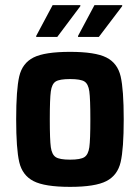

<svg xmlns="http://www.w3.org/2000/svg" viewBox="-20 -720 546 748"><path d="M43 -255Q43 -371 55 -422.5Q67 -474 110.5 -496Q154 -518 253 -518Q351 -518 394.5 -496Q438 -474 450 -422.5Q462 -371 462 -255Q462 -140 450 -88.5Q438 -37 394.5 -14.5Q351 8 253 8Q154 8 110.5 -14.5Q67 -37 55 -88.5Q43 -140 43 -255ZM332 -255Q332 -335 328 -364Q324 -393 309 -402.5Q294 -412 253 -412Q212 -412 197 -402.5Q182 -393 178 -364Q174 -335 174 -255Q174 -175 178 -146.5Q182 -118 197 -108Q212 -98 253 -98Q294 -98 309 -108Q324 -118 328 -146.5Q332 -175 332 -255ZM121 -576V-580L185 -700H293V-696L203 -576ZM284 -576V-580L348 -700H456V-696L365 -576Z"/></svg>

Font: Saira Semi Condensed SemiBold
Style: Regular
Weight: 600
Width: 4
Designer: Hector Gatti with collaboration of the Omnibus-Type team
Foundry: Omnibus-Type
Version: Version 1.001; ttfautohint (v1.8)